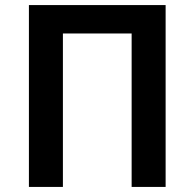

<svg xmlns="http://www.w3.org/2000/svg" viewBox="-20 -737 767 757"><path d="M94 -717H633V0H499V-605H228V0H94Z"/></svg>

Font: Nebula Sans Semibold
Style: Regular
Weight: 600
Designer: Paul D. Hunt for Adobe (as Source Sans)
Foundry: Nebula Entertainment & Broadcasting LLC
Version: Version 1.010